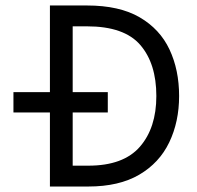

<svg xmlns="http://www.w3.org/2000/svg" viewBox="-20 -680 720 700"><path d="M162 0V-270H29V-344H162V-660H297Q415 -660 489 -617Q563 -574 598 -499.5Q633 -425 633 -330Q633 -236 597 -161Q561 -86 487.5 -43Q414 0 302 0ZM245 -76H302Q430 -76 490 -145Q550 -214 550 -330Q550 -448 491.5 -516Q433 -584 297 -584H245V-344H373V-270H245Z"/></svg>

Font: Lil Grotesk Medium
Style: Regular
Weight: 500
Designer: Bastien Sozeau
Foundry: NBR — Bastien Sozeau
Version: Version 3.003; ttfautohint (v1.8.4.7-5d5b);gftools[0.9.33]